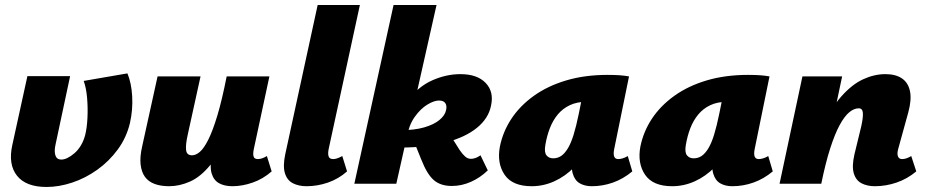

<svg xmlns="http://www.w3.org/2000/svg" viewBox="-20 -731 3686 764"><path d="M165 13Q83 13 47.5 -32Q12 -77 29 -154L89 -428H259L201 -156Q195 -129 200.5 -112.5Q206 -96 224 -96Q235 -96 248.5 -102.5Q262 -109 276.5 -121.5Q291 -134 302 -152.5Q313 -171 319 -194Q326 -222 328 -262Q330 -302 326.5 -342Q323 -382 313 -409L487 -439Q503 -401 506 -347.5Q509 -294 497 -241Q483 -183 448.5 -136Q414 -89 367 -55.5Q320 -22 267.5 -4.5Q215 13 165 13Z M653 10Q620 10 595.5 1Q571 -8 557 -27Q543 -46 539.5 -76.5Q536 -107 546 -150L607 -427H778L727 -195Q718 -155 720.5 -134Q723 -113 744 -113Q759 -113 775 -126.5Q791 -140 808.5 -174.5Q826 -209 844.5 -270Q863 -331 882 -427H950Q924 -293 890 -207.5Q856 -122 817 -74.5Q778 -27 736 -8.5Q694 10 653 10ZM905 10Q873 10 851.5 -2Q830 -14 822 -41.5Q814 -69 824 -117L887 -427H1052L990 -138Q986 -119 989 -108.5Q992 -98 1006 -98Q1013 -98 1021.5 -100.5Q1030 -103 1042 -110L1061 -49Q1027 -19 985.5 -4.5Q944 10 905 10Z M1200 10Q1169 10 1146 -1.5Q1123 -13 1114 -41Q1105 -69 1115 -117L1244 -711H1412L1288 -139Q1284 -120 1287.5 -109Q1291 -98 1306 -98Q1312 -98 1320.5 -100.5Q1329 -103 1342 -110L1361 -49Q1327 -19 1285 -4.5Q1243 10 1200 10Z M1390 0 1546 -711H1717L1557 0ZM1778 9Q1733 9 1706 -14.5Q1679 -38 1656 -97L1620 -186L1765 -204L1809 -134Q1820 -118 1830.5 -108.5Q1841 -99 1854 -99Q1863 -99 1872.5 -102.5Q1882 -106 1892 -113L1921 -53Q1891 -24 1854 -7.5Q1817 9 1778 9ZM1575 -144V-213Q1629 -213 1667.5 -224Q1706 -235 1728.5 -253.5Q1751 -272 1755 -293Q1759 -310 1752 -320.5Q1745 -331 1727 -331Q1707 -331 1680 -314.5Q1653 -298 1630 -265.5Q1607 -233 1598 -183H1543Q1560 -276 1602.5 -331.5Q1645 -387 1700.5 -411.5Q1756 -436 1812 -436Q1879 -436 1912.5 -401Q1946 -366 1934 -311Q1924 -260 1878 -222.5Q1832 -185 1755 -164.5Q1678 -144 1575 -144Z M2096 10Q2019 10 1988 -35.5Q1957 -81 1969 -147Q1981 -207 2015 -258.5Q2049 -310 2104 -349.5Q2159 -389 2233 -411Q2307 -433 2397 -433Q2427 -433 2446.5 -431.5Q2466 -430 2483 -427L2424 -138Q2416 -98 2440 -98Q2447 -98 2456.5 -100.5Q2466 -103 2478 -110L2496 -49Q2460 -19 2419 -4.5Q2378 10 2335 10Q2307 10 2287 -1.5Q2267 -13 2259 -40.5Q2251 -68 2260 -117L2287 -249L2373 -277Q2358 -210 2330.5 -157Q2303 -104 2266 -66.5Q2229 -29 2185.5 -9.5Q2142 10 2096 10ZM2181 -101Q2199 -101 2213 -110.5Q2227 -120 2239.5 -140.5Q2252 -161 2262.5 -195Q2273 -229 2283 -278L2303 -377L2361 -320Q2349 -324 2338 -325Q2327 -326 2315 -326Q2276 -326 2247.5 -312.5Q2219 -299 2199.5 -275.5Q2180 -252 2168 -221Q2156 -190 2150 -154Q2145 -125 2154.5 -113Q2164 -101 2181 -101Z M2655 10Q2578 10 2547 -35.5Q2516 -81 2528 -147Q2540 -207 2574 -258.5Q2608 -310 2663 -349.5Q2718 -389 2792 -411Q2866 -433 2956 -433Q2986 -433 3005.5 -431.5Q3025 -430 3042 -427L2983 -138Q2975 -98 2999 -98Q3006 -98 3015.5 -100.5Q3025 -103 3037 -110L3055 -49Q3019 -19 2978 -4.5Q2937 10 2894 10Q2866 10 2846 -1.5Q2826 -13 2818 -40.5Q2810 -68 2819 -117L2846 -249L2932 -277Q2917 -210 2889.5 -157Q2862 -104 2825 -66.5Q2788 -29 2744.5 -9.5Q2701 10 2655 10ZM2740 -101Q2758 -101 2772 -110.5Q2786 -120 2798.5 -140.5Q2811 -161 2821.5 -195Q2832 -229 2842 -278L2862 -377L2920 -320Q2908 -324 2897 -325Q2886 -326 2874 -326Q2835 -326 2806.5 -312.5Q2778 -299 2758.5 -275.5Q2739 -252 2727 -221Q2715 -190 2709 -154Q2704 -125 2713.5 -113Q2723 -101 2740 -101Z M3461 10Q3431 10 3408.5 -1.5Q3386 -13 3377.5 -41Q3369 -69 3380 -117L3407 -228Q3415 -264 3413.5 -282Q3412 -300 3397 -300Q3378 -300 3359 -284Q3340 -268 3321 -233Q3302 -198 3283.5 -140.5Q3265 -83 3248 0H3189Q3214 -130 3249.5 -214.5Q3285 -299 3327.5 -347Q3370 -395 3414.5 -415.5Q3459 -436 3503 -436Q3544 -436 3569 -419Q3594 -402 3601 -368Q3608 -334 3594 -283L3554 -138Q3549 -120 3553 -109Q3557 -98 3570 -98Q3577 -98 3585.5 -100.5Q3594 -103 3606 -110L3626 -49Q3590 -19 3547.5 -4.5Q3505 10 3461 10ZM3082 0 3173 -427H3331L3241 0Z"/></svg>

Font: Ysabeau Black
Style: Italic
Weight: 900
Italic angle: -12°
Version: Version 2.000;gftools[0.9.27.dev2+g8671c4b]